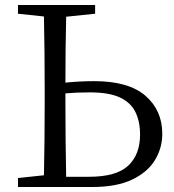

<svg xmlns="http://www.w3.org/2000/svg" viewBox="-20 -749 697 769"><path d="M245 -41H337Q446 -41 493.5 -85.5Q541 -130 541 -210Q541 -263 522 -301Q503 -339 459.5 -359Q416 -379 340 -379Q286 -379 242 -375V-337Q242 -190 245 -41ZM361 -694 245 -682Q242 -552 242 -418Q300 -424 357 -424Q495 -424 562.5 -365.5Q630 -307 630 -213Q630 -157 601 -108.5Q572 -60 510 -30Q448 0 348 0H52V-36L156 -47Q159 -190 159 -337V-392Q159 -538 156 -683L52 -694V-729H361Z"/></svg>

Font: Han-Nom Khai
Style: Regular
Weight: 400
Version: Version 1.200;June 22, 2023;FontCreator 14.0.0.2814 64-bit